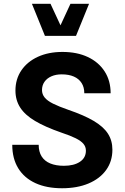

<svg xmlns="http://www.w3.org/2000/svg" viewBox="-20 -988 657 1013"><path d="M44.7 -224.1Q44.7 -151.5 76.3 -100.1Q108 -48.8 166.9 -21.8Q225.8 5.2 307.5 5.2Q387.2 5.2 447 -19.9Q506.8 -45.1 539.9 -90.9Q573 -136.7 573 -198.4Q573 -246.6 549.2 -283.3Q525.4 -319.9 474.3 -350.1Q423.3 -380.3 340.7 -408.5Q290.8 -425.8 260.1 -441.1Q229.4 -456.4 215.5 -473.7Q201.6 -491 201.6 -512.7Q201.6 -537.8 214.7 -556.4Q227.7 -575 251.3 -585.4Q274.8 -595.7 305.6 -595.7Q343 -595.7 369.6 -584.1Q396.1 -572.5 410.4 -550.2Q424.8 -527.9 424.8 -495.9H563.7Q563.7 -562.3 532 -611.3Q500.3 -660.4 443.3 -687.2Q386.3 -714 309.6 -714Q235.9 -714 180 -688.4Q124.2 -662.8 92.9 -616.9Q61.5 -570.9 61.5 -510Q61.5 -459.5 86.7 -420.4Q111.8 -381.3 165.1 -349.7Q218.4 -318 303.6 -288.4Q350.7 -272.8 379.1 -258.7Q407.5 -244.5 420.4 -229Q433.2 -213.5 433.2 -193.1Q433.2 -155.4 401.7 -134.4Q370.1 -113.3 317.3 -113.3Q275.1 -113.3 245.3 -125.6Q215.4 -137.9 199.7 -162.7Q184.1 -187.4 184.1 -224.1ZM148.4 -968.1 217 -798.9H381.1L449.9 -968.1H351.8L299.2 -854.4L246.4 -968.1Z"/></svg>

Font: Estedad-FD VF
Style: Regular
Weight: 100
Designer: Amin Abedi
Version: Version 7.3